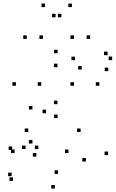

<svg xmlns="http://www.w3.org/2000/svg" viewBox="-20 -848 660 1089"><path d="M593.2 31.6V11.6H573.2V31.6ZM437.2 -99.2V-119.2H417.2V-99.2ZM140.2 -99.2V-119.2H120.2V-99.2ZM163.8 -33.9V-53.9H143.8V-33.9ZM241.1 -206V-226H221.1V-206ZM164 -226.9V-246.9H144V-226.9ZM49 2.8V-17.2H29V2.8ZM62.5 20.1V0.1H42.5V20.1ZM368.5 20.1V0.1H348.5V20.1ZM467 68.2V48.2H447V68.2ZM309.3 138.2V118.2H289.3V138.2ZM186.2 40.2V20.2H166.2V40.2ZM197.8 -2.4V-22.4H177.8V-2.4ZM124.8 -2.4V-22.4H104.8V-2.4ZM46.1 151.3V131.3H26.1V151.3ZM53.9 177.8V157.8H33.9V177.8ZM291 221.5V201.5H271V221.5ZM543.5 -361.8V-381.8H523.5V-361.8ZM306.9 -545.8V-565.8H286.9V-545.8ZM70.3 -361.8V-381.8H50.3V-361.8ZM306.9 -178.2V-198.2H286.9V-178.2ZM213.8 -361.8V-381.8H193.8V-361.8ZM305.9 -466.9V-486.9H285.9V-466.9ZM399.7 -361.8V-381.8H379.7V-361.8ZM305.9 -257.2V-277.2H285.9V-257.2ZM616.1 -507.1V-527.1H596.1V-507.1ZM590.1 -535.1V-555.1H570.1V-535.1ZM405.3 -506.6V-526.6H385.3V-506.6ZM443.3 -453.3V-473.3H423.3V-453.3ZM594 -444.5V-464.5H574V-444.5ZM223.7 -627.4V-647.4H203.7V-627.4ZM328.2 -749.8V-769.8H308.2V-749.8ZM295.2 -749.8V-769.8H275.2V-749.8ZM399.7 -627.4V-647.4H379.7V-627.4ZM491.4 -627.4V-647.4H471.4V-627.4ZM387.8 -807.7V-827.7H367.8V-807.7ZM235.6 -807.7V-827.7H215.6V-807.7ZM131.9 -627.4V-647.4H111.9V-627.4Z"/></svg>

Font: Monaspace Xenon Dots Var
Style: Regular
Weight: 400
Designer: Riley Cran and the Lettermatic Team
Version: Version 1.100 (Monaspace Xenon Dots)